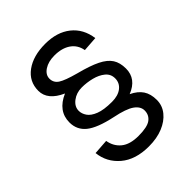

<svg xmlns="http://www.w3.org/2000/svg" viewBox="-220 -851 1039 1039"><g transform="rotate(-45 300.0 -331.0)"><path d="M310 64Q208 64 148 13Q88 -38 80 -115L167 -121Q175 -73 210 -44.5Q245 -16 310 -16Q378 -16 404.5 -36Q431 -56 431 -90Q431 -121 398.5 -144Q366 -167 287 -183Q184 -205 140.5 -240Q97 -275 97 -332Q97 -419 191 -460Q99 -501 99 -572Q99 -643 156 -684.5Q213 -726 305 -726Q395 -726 451.5 -681Q508 -636 519 -556L433 -550Q425 -596 389 -621Q353 -646 296 -646Q249 -646 218.5 -626Q188 -606 188 -576Q188 -545 214.5 -527.5Q241 -510 315 -490Q393 -470 437.5 -448Q482 -426 501 -396.5Q520 -367 520 -322Q520 -243 436 -210Q478 -190 498 -160Q518 -130 518 -84Q518 -41 491 -7.5Q464 26 417.5 45Q371 64 310 64ZM339 -248Q386 -248 413.5 -269.5Q441 -291 441 -326Q441 -359 416 -379.5Q391 -400 353.5 -409.5Q316 -419 278 -419Q237 -419 207 -396Q177 -373 177 -341Q177 -319 191.5 -297.5Q206 -276 241.5 -262Q277 -248 339 -248Z"/></g></svg>

Font: Geist Mono
Style: Regular
Weight: 400
Monospace: yes
Designer: Basement.studio, Andrés Briganti, Mateo Zaragoza
Foundry: Basement.studio, Vercel, Andrés Briganti, Guido Ferreyra, Mateo Zaragoza
Version: Version 1.500; ttfautohint (v1.8.4.7-5d5b)